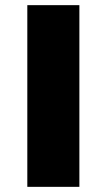

<svg xmlns="http://www.w3.org/2000/svg" viewBox="-20 -725 413 745"><path d="M86 0V-705H288V0Z"/></svg>

Font: Nunito Sans 10pt Expanded Black
Style: Regular
Weight: 900
Width: 7
Designer: Vernon Adams
Foundry: Vernon Adams
Version: Version 3.101;gftools[0.9.27]